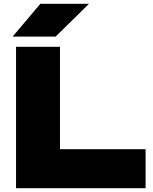

<svg xmlns="http://www.w3.org/2000/svg" viewBox="-20 -998 812 1018"><path d="M298 -750V-103L193 -207H752V0H65V-750ZM194 -978H452L275 -804H47Z"/></svg>

Font: Unbounded ExtraBold
Style: Regular
Weight: 800
Designer: Luke Prowse, Jean-Baptiste Morizot, Fátima Lázaro, Florian Runge
Foundry: NaN
Version: Version 1.701;gftools[0.9.28.dev5+ged2979d]